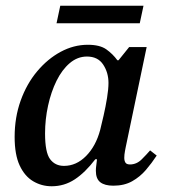

<svg xmlns="http://www.w3.org/2000/svg" viewBox="-20 -636 590 669"><path d="M160 13Q125 13 95.5 -4.5Q66 -22 48.5 -59.5Q31 -97 31 -159Q31 -227 52 -285.5Q73 -344 109.5 -387.5Q146 -431 191.5 -455.5Q237 -480 286 -480Q328 -480 350.5 -464Q373 -448 389 -426H393L430 -472H491L418 -123Q418 -123 415.5 -110Q413 -97 413 -86Q413 -76 417 -69.5Q421 -63 433 -63Q456 -63 474 -81Q492 -99 503 -112L526 -94Q509 -68 488.5 -44Q468 -20 440.5 -4.5Q413 11 375 11Q345 11 329.5 -1Q314 -13 314 -41Q314 -50 315.5 -60Q317 -70 318 -81H312Q277 -35 240.5 -11Q204 13 160 13ZM203 -58Q246 -58 280 -92.5Q314 -127 329 -183Q334 -203 341 -233.5Q348 -264 353 -295Q358 -326 358 -347Q358 -383 339.5 -411Q321 -439 283 -439Q250 -439 223 -416Q196 -393 177 -354.5Q158 -316 147.5 -268Q137 -220 137 -171Q137 -105 154.5 -81.5Q172 -58 203 -58ZM467 -555H177L190 -616H480Z"/></svg>

Font: STIX Two Text Medium
Style: Italic
Weight: 500
Italic angle: -12°
Designer: Ross Mills, John Hudson & Paul Hanslow, Tiro Typeworks Ltd; with prior portions MicroPress Inc. and Coen Hoffman, Elsevi
Foundry: Tiro Typeworks Ltd
Version: Version 2.13 b171